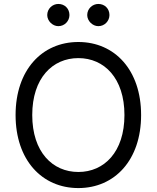

<svg xmlns="http://www.w3.org/2000/svg" viewBox="-20 -952 801 982"><path d="M701.7 -363.6C701.7 -593.8 566.8 -737.2 380.7 -737.2C194.6 -737.2 59.7 -593.8 59.7 -363.6C59.7 -133.5 194.6 9.9 380.7 9.9C566.8 9.9 701.7 -133.5 701.7 -363.6ZM144.9 -363.6C144.9 -552.6 248.6 -654.8 380.7 -654.8C512.8 -654.8 616.5 -552.6 616.5 -363.6C616.5 -174.7 512.8 -72.4 380.7 -72.4C248.6 -72.4 144.9 -174.7 144.9 -363.6ZM221.6 -875C221.6 -845.2 248.6 -818.2 278.4 -818.2C311.1 -818.2 335.2 -845.2 335.2 -875C335.2 -907.7 311.1 -931.8 278.4 -931.8C248.6 -931.8 221.6 -907.7 221.6 -875ZM426.1 -875C426.1 -845.2 453.1 -818.2 483 -818.2C515.6 -818.2 539.8 -845.2 539.8 -875C539.8 -907.7 515.6 -931.8 483 -931.8C453.1 -931.8 426.1 -907.7 426.1 -875Z"/></svg>

Font: Magic Ui Pro
Style: Regular
Weight: 400
Designer: Stefan Endress, Andreas Faust
Version: Version 1.000;FEAKit 1.0